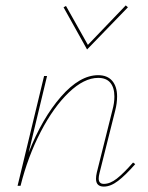

<svg xmlns="http://www.w3.org/2000/svg" viewBox="-20 -687 549 710"><path d="M480 -80Q444 -39 416.5 -18Q389 3 364 3Q335 3 335 -26Q335 -36 338 -49L396 -281Q403 -306 403 -330Q403 -363 388 -381Q373 -399 343 -399Q291 -399 234.5 -345Q178 -291 130.5 -199.5Q83 -108 56 0H45L143 -406H154L86 -123Q136 -250 205.5 -329.5Q275 -409 343 -409Q377 -409 395 -388Q413 -367 413 -330Q413 -305 406 -278L348 -47Q345 -35 345 -27Q345 -7 364 -7Q387 -7 412 -26.5Q437 -46 472 -86ZM215 -660 224 -665 305 -521 445 -667 453 -660 302 -504Z"/></svg>

Font: Ysabeau Hairline
Style: Italic
Weight: 100
Italic angle: -12°
Designer: Christian Thalmann (Catharsis Fonts)
Version: Version 0.003